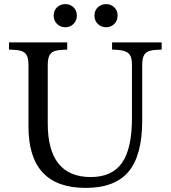

<svg xmlns="http://www.w3.org/2000/svg" viewBox="-20 -907 833 937"><path d="M398 10Q119 10 119 -289V-592Q119 -631 103 -647Q87 -663 45 -664L24 -665V-700H308V-665L287 -664Q245 -663 229 -647Q213 -631 213 -592V-305Q213 -43 423 -43Q527 -43 575.5 -112.5Q624 -182 624 -331V-592Q624 -631 607.5 -646.5Q591 -662 548 -664L527 -665V-700H769V-665L748 -664Q706 -663 690 -647Q674 -631 674 -592V-318Q674 -149 607.5 -69.5Q541 10 398 10ZM498 -774Q474 -774 457.5 -790Q441 -806 441 -831Q441 -856 457.5 -871.5Q474 -887 498 -887Q521 -887 537.5 -871.5Q554 -856 554 -831Q554 -806 537.5 -790Q521 -774 498 -774ZM299 -774Q275 -774 258.5 -790Q242 -806 242 -831Q242 -856 258.5 -871.5Q275 -887 299 -887Q322 -887 338.5 -871.5Q355 -856 355 -831Q355 -806 338.5 -790Q322 -774 299 -774Z"/></svg>

Font: Hedvig Letters Serif 18pt
Style: Regular
Weight: 400
Designer: Alexander Örn & Tor Weibull
Foundry: Kanon Foundry
Version: Version 1.000